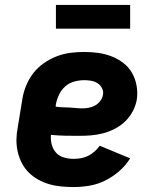

<svg xmlns="http://www.w3.org/2000/svg" viewBox="-20 -748 640 776"><path d="M277 8Q252 8 226.5 5.5Q201 3 177.5 -4Q154 -11 133 -23Q112 -35 95.5 -51.5Q79 -68 68 -89.5Q57 -111 51.5 -135Q46 -159 46.5 -184.5Q47 -210 52 -235L70 -345Q74 -373 85 -400.5Q96 -428 114 -451.5Q132 -475 157 -492.5Q182 -510 209.5 -520.5Q237 -531 265 -534.5Q293 -538 321 -538Q350 -538 378 -534Q406 -530 431.5 -520Q457 -510 478.5 -493.5Q500 -477 513.5 -453.5Q527 -430 532 -402Q537 -374 533 -346Q529 -322 517 -299Q505 -276 486.5 -258Q468 -240 445 -228Q422 -216 397.5 -209.5Q373 -203 349 -201Q325 -199 301 -199Q272 -199 243.5 -199.5Q215 -200 186 -203Q184 -183 189 -164Q194 -145 206.5 -131Q219 -117 238 -111.5Q257 -106 277 -106Q292 -106 307 -108.5Q322 -111 336 -118Q350 -125 362 -135.5Q374 -146 383 -159L506 -108Q488 -79 461.5 -56Q435 -33 404.5 -18Q374 -3 341.5 2.5Q309 8 277 8ZM313 -310Q326 -310 339 -312.5Q352 -315 364 -321.5Q376 -328 385 -339.5Q394 -351 396 -364Q399 -378 392.5 -391Q386 -404 374.5 -411.5Q363 -419 349 -421.5Q335 -424 321 -424Q301 -424 280.5 -418.5Q260 -413 244 -399Q228 -385 219 -366Q210 -347 206 -327L205 -317Q218 -315 231.5 -314.5Q245 -314 258.5 -313.5Q272 -313 285.5 -311.5Q299 -310 313 -310ZM506 -632H206V-728H506Z"/></svg>

Font: Iosevka Curly Heavy Extended
Style: Italic
Weight: 900
Width: 7
Italic angle: -9°
Monospace: yes
Designer: Belleve Invis
Foundry: Belleve Invis
Version: Version 11.1.0; ttfautohint (v1.8.3)